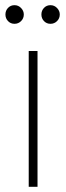

<svg xmlns="http://www.w3.org/2000/svg" viewBox="-20 -722 256 742"><path d="M91 -525H125V0H91ZM140 -666Q140 -681 150 -691.5Q160 -702 175 -702Q190 -702 200.5 -691Q211 -680 211 -666Q211 -651 200.5 -640.5Q190 -630 175 -630Q160 -630 150 -640.5Q140 -651 140 -666ZM1 -666Q1 -681 11 -691.5Q21 -702 36 -702Q51 -702 61.5 -691Q72 -680 72 -666Q72 -651 61.5 -640.5Q51 -630 36 -630Q21 -630 11 -640.5Q1 -651 1 -666Z"/></svg>

Font: Be Vietnam Thin
Style: Regular
Weight: 100
Designer: Gabriel Lam
Foundry: TypeRant
Version: Version 4.000